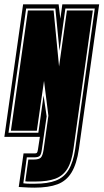

<svg xmlns="http://www.w3.org/2000/svg" viewBox="-46 -628 475 881"><path d="M112 233Q105 233 85.5 232.5Q66 232 40 230L62 76H113Q121 76 123.5 73Q126 70 128 59L137 0H-26L60 -608H223L231 -542L240 -608H409L316 56Q306 124 282.5 163Q259 202 218 217.5Q177 233 112 233ZM90 215H114Q173 215 210.5 200.5Q248 186 269 151Q290 116 299 56L389 -589H254L227 -395L208 -589H74L-7 -19H130L154 -190L168 -94L146 59Q143 81 136 87.5Q129 94 110 94H77L61 213Q67 214 74.5 214.5Q82 215 90 215ZM93 205Q85 205 79.5 205Q74 205 70 204L84 104H109Q133 104 141.5 95Q150 86 154 59L176 -97L156 -257L123 -28H4L82 -580H200L225 -323L261 -580H380L291 56Q283 114 263 146.5Q243 179 207.5 192Q172 205 116 205Z"/></svg>

Font: Alumni Sans Collegiate One SC
Style: Italic
Weight: 400
Italic angle: -8°
Designer: Robert E. Leuschke
Foundry: Robert E. Leuschke
Version: Version 1.100